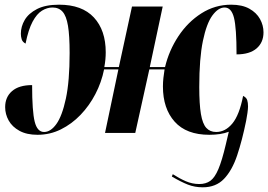

<svg xmlns="http://www.w3.org/2000/svg" viewBox="-20 -567 1144 819"><path d="M845 232Q811 232 781.5 220.5Q752 209 713 186L717 176Q745 194 772.5 206Q800 218 830 218Q858 218 877 204.5Q896 191 911.5 154.5Q927 118 943 50L956 -5Q922 8 873 8Q775 8 725 -48Q675 -104 675 -198Q675 -216 677 -234.5Q679 -253 682 -271H617L557 0H428L485 -271H424Q413 -216 387 -166Q361 -116 323.5 -77Q286 -38 239.5 -15Q193 8 140 8Q94 8 63 -9Q32 -26 17 -53Q2 -80 2 -110Q2 -153 31.5 -178.5Q61 -204 117 -204Q117 -92 128 -48Q139 -4 168 -4Q196 -4 220.5 -38Q245 -72 261 -146.5Q277 -221 277 -341Q277 -415 270 -457Q263 -499 247 -517Q231 -535 204 -535Q181 -535 159 -521.5Q137 -508 119 -474.5Q101 -441 89 -381Q76 -388 72.5 -399.5Q69 -411 69 -423Q69 -454 85.5 -482Q102 -510 138 -528.5Q174 -547 232 -547Q330 -547 380.5 -492.5Q431 -438 431 -344Q431 -313 425 -281H487L543 -539H674L619 -281H684Q701 -352 741 -412.5Q781 -473 839 -510Q897 -547 966 -547Q1013 -547 1043.5 -530Q1074 -513 1089 -486Q1104 -459 1104 -429Q1104 -386 1074.5 -360.5Q1045 -335 989 -335Q989 -448 978 -491.5Q967 -535 938 -535Q911 -535 886 -501Q861 -467 845.5 -392.5Q830 -318 830 -196Q830 -123 837 -81Q844 -39 860 -21.5Q876 -4 902 -4Q941 -4 971 -40Q1001 -76 1017 -158Q1031 -151 1034.5 -140Q1038 -129 1038 -113Q1038 -103 1035.5 -85Q1033 -67 1030 -52Q1013 32 991.5 96Q970 160 935.5 196Q901 232 845 232Z"/></svg>

Font: Noto Serif Display ExtraCondensed Black
Style: Italic
Weight: 900
Width: 2
Italic angle: -12°
Designer: Monotype Design Team
Foundry: Monotype Imaging Inc.
Version: Version 2.009